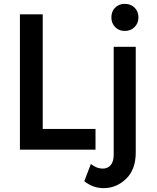

<svg xmlns="http://www.w3.org/2000/svg" viewBox="-20 -774 812 993"><path d="M625 -754Q656 -754 676 -734.5Q696 -715 696 -684Q696 -654 676 -634Q656 -614 625 -614Q595 -614 575.5 -634Q556 -654 556 -684Q556 -715 575.5 -734.5Q595 -754 625 -754ZM83 -700H201V-107H474V0H83ZM682 15Q682 103 632 151Q582 199 516 199Q460 199 416 163L450 74Q480 98 511 98Q537 98 552.5 80Q568 62 568 26V-532H682Z"/></svg>

Font: Steamflix Grotesk
Style: Regular
Weight: 400
Designer: Julieta Ulanovsky
Foundry: Julieta Ulanovsky
Version: Version 4.000;PS 004.000;hotconv 1.0.88;makeotf.lib2.5.64775